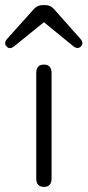

<svg xmlns="http://www.w3.org/2000/svg" viewBox="-51 -732 343 752"><path d="M121 0Q91 0 91 -33V-446Q91 -479 121 -479Q151 -479 151 -446V-33Q151 0 121 0ZM83 -698Q97 -712 115 -712H127Q146 -712 159 -698L263 -581Q279 -563 266 -550Q253 -537 235 -552L121 -645L6 -552Q-13 -536 -25 -550Q-38 -563 -22 -581Z"/></svg>

Font: Shin Retro Maru Gothic Regular
Style: Regular
Weight: 400
Designer: Iose
Foundry: Typographish
Version: Version 1.002